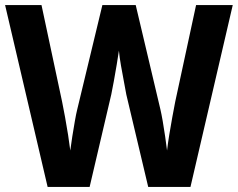

<svg xmlns="http://www.w3.org/2000/svg" viewBox="-24 -827 934 754"><path d="M890 -807 724 -93H558L472 -456Q469 -473 463 -504.5Q457 -536 451 -570Q445 -604 443 -628Q440 -607 434.5 -574Q429 -541 423 -508Q417 -475 413 -456L328 -93H163L-4 -807H139L220 -427Q225 -402 231.5 -367Q238 -332 243.5 -296.5Q249 -261 252 -236Q255 -260 260 -291.5Q265 -323 270 -351.5Q275 -380 279 -396L378 -807H509L606 -397Q610 -380 615 -351.5Q620 -323 624.5 -291.5Q629 -260 632 -236Q635 -262 640.5 -296.5Q646 -331 652.5 -366Q659 -401 664 -427L746 -807Z"/></svg>

Font: Noto Sans Telugu UI SemiCondensed
Style: Bold
Weight: 700
Width: 4
Designer: Jelle Bosma - Monotype Design Team
Foundry: Monotype Imaging Inc.
Version: Version 2.005; ttfautohint (v1.8.4.7-5d5b)